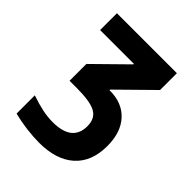

<svg xmlns="http://www.w3.org/2000/svg" viewBox="-209 -844 969 969"><g transform="rotate(45 275.0 -360.0)"><path d="M239 10Q200 10 151 4Q102 -2 55 -14V-144Q102 -128 140 -120Q178 -112 214 -112Q353 -112 353 -222Q353 -276 314 -298Q275 -320 178 -320H127V-440L296 -606V-610H55V-730H483V-610L303 -433V-429H306Q394 -429 444.5 -374Q495 -319 495 -222Q495 -110 428 -50Q361 10 239 10Z"/></g></svg>

Font: M PLUS Code Latin SemiExpanded
Style: Bold
Weight: 700
Width: 6
Designer: Coji Morishita
Foundry: UNDERFOREST DESIGN
Version: Version 1.002; ttfautohint (v1.8.3)